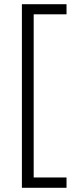

<svg xmlns="http://www.w3.org/2000/svg" viewBox="-20 -734 361 912"><path d="M296 158H84V-714H296V-666H140V109H296Z"/></svg>

Font: Noto Sans Symbols Light
Style: Regular
Weight: 300
Version: Version 2.002